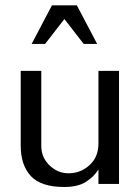

<svg xmlns="http://www.w3.org/2000/svg" viewBox="-20 -707 538 738"><path d="M437.5 0V-434.6H358.4V-155.3Q358.4 -103.5 324.2 -72.3Q290 -41 243.2 -41Q202.1 -41 170.4 -71.3Q138.7 -101.6 138.7 -146.5V-434.6H59.6V-147.5Q59.6 -72.3 98.6 -30.3Q137.7 11.7 226.6 11.7Q279.3 11.7 310.1 -7.8Q340.8 -27.3 358.4 -55.7V0ZM301.8 -538.1 227.5 -633.8 153.3 -538.1H101.6L179.7 -686.5H275.4L353.5 -538.1Z"/></svg>

Font: Namkio Khamti
Style: Regular
Weight: 400
Designer: Debbi Hosken
Foundry: SIL International
Version: Version 3.917